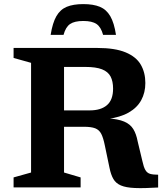

<svg xmlns="http://www.w3.org/2000/svg" viewBox="-20 -938 836 961"><path d="M429.5 -385.5Q485 -385.5 515.5 -411.8Q546 -438 546 -494.5Q546 -531 533.5 -555Q521 -579 490.8 -591Q460.5 -603 407 -603H205.5L210.5 -698H466.5Q555.5 -698 608.5 -676Q661.5 -654 684.5 -614.5Q707.5 -575 707.5 -522.5Q707.5 -474.5 687 -436.8Q666.5 -399 624.2 -374.8Q582 -350.5 516.5 -342.5V-346Q571 -342.5 601.5 -329.5Q632 -316.5 647 -292.2Q662 -268 669 -230.5L692.5 -132.5Q699 -102 707.5 -87.2Q716 -72.5 730.8 -68Q745.5 -63.5 771.5 -63.5V0.5Q699.5 5 654.8 3Q610 1 585 -9.8Q560 -20.5 547.5 -42Q535 -63.5 528 -98.5L504.5 -211Q497 -248 486.8 -268Q476.5 -288 456.5 -295.8Q436.5 -303.5 399.5 -303.5H209.5L205 -385.5ZM300.5 -698V-74.5L383.5 -50V0H48V-50L135.5 -74.5V-623.5L48 -648V-698ZM397 -833Q353 -833 330.8 -817.8Q308.5 -802.5 298 -763.5H233.5Q243 -823.5 262.2 -857Q281.5 -890.5 314.2 -904Q347 -917.5 397 -917.5Q447 -917.5 479.8 -904Q512.5 -890.5 532 -857Q551.5 -823.5 560.5 -763.5H496Q485.5 -802.5 463.2 -817.8Q441 -833 397 -833Z"/></svg>

Font: Newsreader 9pt SemiBold
Style: Regular
Weight: 600
Designer: Hugues Gentile
Foundry: Production Type
Version: Version 1.003